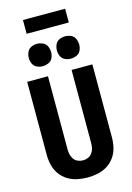

<svg xmlns="http://www.w3.org/2000/svg" viewBox="-165 -1232 906 1320"><g transform="rotate(-15 288.0 -572.5)"><path d="M288 8Q325 8 361 0.5Q397 -7 428.5 -26.5Q460 -46 481.5 -76.5Q503 -107 511.5 -143Q520 -179 520 -215V-735H372V-215Q372 -196 368 -178Q364 -160 353 -144.5Q342 -129 324.5 -121.5Q307 -114 288 -114Q269 -114 251.5 -121.5Q234 -129 223 -144.5Q212 -160 208 -178Q204 -196 204 -215V-735H56V-215Q56 -179 64.5 -143Q73 -107 94.5 -76.5Q116 -46 147.5 -26.5Q179 -7 215.5 0.5Q252 8 288 8ZM388 -811Q409 -811 429.5 -820Q450 -829 459 -849Q468 -869 468 -890Q468 -911 459 -931.5Q450 -952 429.5 -961Q409 -970 388 -970Q367 -970 347 -961Q327 -952 318 -931.5Q309 -911 309 -890Q309 -869 318 -849Q327 -829 347 -820Q367 -811 388 -811ZM188 -811Q209 -811 229.5 -820Q250 -829 259 -849Q268 -869 268 -890Q268 -911 259 -931.5Q250 -952 229.5 -961Q209 -970 188 -970Q167 -970 147 -961Q127 -952 118 -931.5Q109 -911 109 -890Q109 -869 118 -849Q127 -829 147 -820Q167 -811 188 -811ZM138 -1055H438V-1153H138Z"/></g></svg>

Font: Iosevka Sparkle Heavy
Style: Regular
Weight: 900
Designer: Belleve Invis
Foundry: Belleve Invis
Version: Version 4.5.0; ttfautohint (v1.8.3)